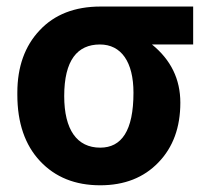

<svg xmlns="http://www.w3.org/2000/svg" viewBox="-20 -548 612 578"><path d="M561.5 -528.3H282.7C205.1 -528.3 144 -504.4 99.6 -457C54.7 -409.7 32.2 -346.7 32.2 -269V-262.7C32.2 -178.2 55.2 -111.3 100.6 -63C146 -14.6 206.1 9.8 281.7 9.8C354.5 9.8 413.1 -13.2 457 -59.1C501 -104.5 522.9 -164.6 522.9 -238.8C522.9 -309.6 494.6 -367.7 437.5 -414.1H561.5ZM173.3 -258.8C173.3 -366.7 212.9 -414.1 280.8 -414.1C345.2 -414.1 381.8 -361.3 381.8 -269C381.8 -153.8 345.7 -103.5 281.7 -103.5C211.9 -103.5 173.3 -157.2 173.3 -258.8Z"/></svg>

Font: Roboto
Style: Bold
Weight: 700
Designer: Google
Version: Version 2.137; 2017